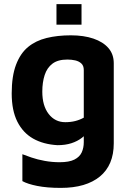

<svg xmlns="http://www.w3.org/2000/svg" viewBox="-20 -692 633 935"><path d="M260 15Q191 11 141.5 -17Q92 -45 64.5 -99.5Q37 -154 37 -237Q37 -321 58 -376.5Q79 -432 116.5 -463Q154 -494 207 -507Q260 -520 325 -520Q388 -520 435 -504Q482 -488 508 -458Q534 -428 534 -384V6Q534 59 517 99.5Q500 140 466.5 167.5Q433 195 385.5 209Q338 223 276 223Q209 223 161.5 213.5Q114 204 89 190V59Q104 65 133 75Q162 85 198 91.5Q234 98 270 98Q317 98 342.5 85Q368 72 378 50Q388 28 388 0V-82L417 -61Q401 -38 379 -21Q357 -4 327.5 5.5Q298 15 260 15ZM298 -97Q324 -97 346 -102.5Q368 -108 388 -119V-351Q388 -372 376 -383Q364 -394 346 -398Q328 -402 308 -402Q262 -402 235.5 -382Q209 -362 197.5 -326.5Q186 -291 186 -246Q186 -177 217 -137Q248 -97 298 -97ZM255 -572V-672H377V-572Z"/></svg>

Font: Maven Pro
Style: Bold
Weight: 700
Designer: Joe Prince
Foundry: Joe Prince
Version: Version 2.103